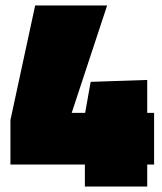

<svg xmlns="http://www.w3.org/2000/svg" viewBox="-20 -679 590 699"><path d="M289 -80H18V-242L108 -659H370L241 -268H290L310 -381L516 -388V-268H541V-80H516V0H289Z"/></svg>

Font: Cairo Black
Style: Regular
Weight: 900
Designer: Mohamed Gaber, Accademia di Belle Arti di Urbino and others
Foundry: Kief Type Foundry, Accademia di Belle Arti di Urbino and others
Version: Version 3.011